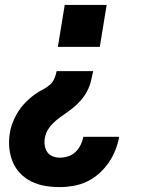

<svg xmlns="http://www.w3.org/2000/svg" viewBox="-20 -540 640 783"><path d="M216 -349 244 -520H415L387 -349ZM224 223Q193 223 163.5 218Q134 213 108.5 200.5Q83 188 63 167.5Q43 147 32 120.5Q21 94 18 64Q15 34 20 4Q22 -12 27 -27Q32 -42 39 -57Q46 -72 55 -86Q64 -100 75 -112.5Q86 -125 99 -136.5Q112 -148 125.5 -157.5Q139 -167 154 -174.5Q169 -182 182 -193Q195 -204 201.5 -219Q208 -234 211 -250H360Q356 -230 351 -209.5Q346 -189 336 -169.5Q326 -150 311.5 -133Q297 -116 280 -102Q263 -88 244.5 -75.5Q226 -63 209 -49Q192 -35 179 -16.5Q166 2 163 23Q160 38 162.5 53.5Q165 69 173 80.5Q181 92 195 97.5Q209 103 224 103Q241 103 258 97.5Q275 92 288 79.5Q301 67 309 50.5Q317 34 320 18H466Q461 45 450.5 72Q440 99 423 123.5Q406 148 383.5 168Q361 188 334.5 200.5Q308 213 279.5 218Q251 223 224 223Z"/></svg>

Font: Iosevka SS04 Heavy Extended
Style: Italic
Weight: 900
Width: 7
Italic angle: -9°
Monospace: yes
Designer: Belleve Invis
Foundry: Belleve Invis
Version: Version 19.0.0; ttfautohint (v1.8.4)